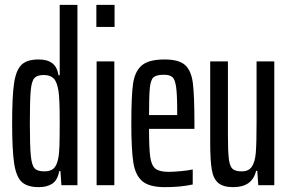

<svg xmlns="http://www.w3.org/2000/svg" viewBox="-20 -763 1190 791"><path d="M30 -256Q30 -367 38 -420.5Q46 -474 68.5 -496Q91 -518 139 -518Q176 -518 196 -502Q216 -486 221 -453H226V-743H299V0H233L229 -58H224Q217 -20 195 -6Q173 8 140 8Q93 8 70 -13Q47 -34 38.5 -88.5Q30 -143 30 -256ZM219 -106Q224 -128 225 -162.5Q226 -197 226 -267Q226 -353 221 -388Q215 -426 201 -440Q187 -454 160 -454Q133 -454 121.5 -441Q110 -428 106.5 -389Q103 -350 103 -255Q103 -160 107 -121Q111 -82 122.5 -69.5Q134 -57 163 -57Q187 -57 200 -68Q213 -79 219 -106Z M377 -652V-743H452V-652ZM378 0V-510H451V0Z M781 -232H594Q594 -151 599 -116Q604 -81 620.5 -68Q637 -55 675 -55Q695 -55 726.5 -58Q758 -61 774 -65V-3Q725 8 659 8Q596 8 567 -16Q538 -40 529.5 -92.5Q521 -145 521 -254Q521 -366 528 -417Q535 -468 563.5 -493Q592 -518 658 -518Q717 -518 742.5 -495Q768 -472 774.5 -421Q781 -370 781 -255ZM594 -289H710V-304Q710 -374 705.5 -405Q701 -436 690 -445.5Q679 -455 655 -455Q625 -455 613 -445Q601 -435 597.5 -402.5Q594 -370 594 -289Z M846 -176V-510H919V-205Q919 -136 923 -106.5Q927 -77 938.5 -67Q950 -57 976 -57Q1005 -57 1018 -77Q1031 -97 1034 -135.5Q1037 -174 1037 -257V-510H1110V0H1044L1040 -59H1035Q1019 8 941 8Q900 8 879.5 -9Q859 -26 852.5 -64Q846 -102 846 -176Z"/></svg>

Font: Saira Ultra Condensed Medium
Style: Regular
Weight: 500
Width: 1
Designer: Hector Gatti with collaboration of the Omnibus-Type team
Foundry: Omnibus-Type
Version: Version 1.001; ttfautohint (v1.8)